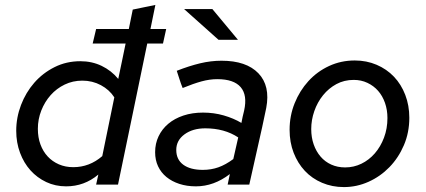

<svg xmlns="http://www.w3.org/2000/svg" viewBox="-20 -751 1731 781"><path d="M371 0Q373 -10 375.5 -20.5Q378 -31 380 -41Q323 7 249 7Q205 7 168 -10.5Q131 -28 104 -58Q77 -88 61.5 -129.5Q46 -171 46 -219Q46 -273 65.5 -324Q85 -375 119.5 -414.5Q154 -454 202 -478Q250 -502 307 -502Q354 -502 393.5 -483Q433 -464 461 -430Q469 -466 476 -501.5Q483 -537 491 -574H357Q361 -589 364 -603.5Q367 -618 371 -633H504Q508 -653 512 -672.5Q516 -692 520 -712Q543 -717 566 -721.5Q589 -726 612 -731Q607 -706 602 -682Q597 -658 592 -633H656Q653 -618 649.5 -603.5Q646 -589 643 -574H579Q549 -429 519.5 -286.5Q490 -144 460 0ZM134 -227Q134 -192 144.5 -163.5Q155 -135 174 -114.5Q193 -94 219.5 -82.5Q246 -71 278 -71Q344 -71 396 -116Q408 -176 420.5 -235.5Q433 -295 445 -355Q425 -386 390.5 -404.5Q356 -423 315 -423Q276 -423 243 -407Q210 -391 186 -364Q162 -337 148 -301.5Q134 -266 134 -227Z M611 0ZM777 7Q740 7 709.5 -3Q679 -13 657 -31Q635 -49 623 -74.5Q611 -100 611 -132Q611 -167 625 -196.5Q639 -226 664.5 -247.5Q690 -269 726 -281Q762 -293 806 -293Q850 -293 890 -281.5Q930 -270 962 -251Q964 -264 967 -276Q970 -288 973 -301Q987 -364 959 -396.5Q931 -429 864 -429Q833 -429 800 -420Q767 -411 723 -393Q716 -410 710.5 -427.5Q705 -445 699 -463Q750 -483 794 -493.5Q838 -504 881 -504Q982 -504 1031 -453Q1080 -402 1063 -312Q1047 -234 1029 -156Q1011 -78 994 0H906Q908 -11 910.5 -21.5Q913 -32 915 -43Q850 7 777 7ZM697 -141Q697 -102 725.5 -81Q754 -60 805 -60Q839 -60 868.5 -70.5Q898 -81 929 -104L949 -192Q893 -229 815 -229Q764 -229 730.5 -204.5Q697 -180 697 -141ZM844 -714 948 -589H869L729 -714Z M1158 -223Q1158 -280 1178.5 -331Q1199 -382 1234.5 -421Q1270 -460 1318.5 -482.5Q1367 -505 1423 -505Q1471 -505 1512 -487.5Q1553 -470 1582.5 -439Q1612 -408 1628.5 -365Q1645 -322 1645 -272Q1645 -212 1623 -160.5Q1601 -109 1564 -71Q1527 -33 1479 -11.5Q1431 10 1379 10Q1331 10 1290 -7.5Q1249 -25 1220 -56Q1191 -87 1174.5 -129.5Q1158 -172 1158 -223ZM1384 -70Q1419 -70 1450 -85Q1481 -100 1504.5 -127Q1528 -154 1542 -191Q1556 -228 1556 -271Q1556 -304 1546 -332.5Q1536 -361 1518 -381.5Q1500 -402 1474.5 -414Q1449 -426 1419 -426Q1380 -426 1348.5 -409Q1317 -392 1294 -363.5Q1271 -335 1258.5 -299Q1246 -263 1246 -226Q1246 -192 1256 -163.5Q1266 -135 1284 -114Q1302 -93 1327.5 -81.5Q1353 -70 1384 -70Z"/></svg>

Font: Rosa Sans
Style: Italic
Weight: 400
Italic angle: -12°
Designer: Pentagram / MCKL
Foundry: Pentagram / MCKL
Version: Version 1.005;September 16, 2019;FontCreator 11.5.0.2425 64-